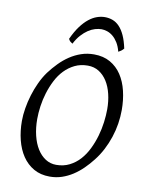

<svg xmlns="http://www.w3.org/2000/svg" viewBox="-92 -888 729 967"><g transform="rotate(10 272.5 -404.5)"><path d="M457 -369.1Q457 -410.2 448.2 -446.5Q439.5 -482.9 422.4 -510Q405.3 -537.1 380.4 -553Q355.5 -568.8 323.2 -568.8Q286.1 -568.8 256.6 -554.4Q227.1 -540 204.1 -516.1Q181.2 -492.2 165 -460.4Q148.9 -428.7 138.4 -394.5Q127.9 -360.4 123 -325.4Q118.2 -290.5 118.2 -259.8Q118.2 -214.4 127.7 -175.5Q137.2 -136.7 154.8 -108.6Q172.4 -80.6 197 -64.7Q221.7 -48.8 252 -48.8Q289.6 -48.8 319.6 -64Q349.6 -79.1 372.3 -104.2Q395 -129.4 411.1 -162.4Q427.2 -195.3 437.5 -231Q447.8 -266.6 452.4 -302.5Q457 -338.4 457 -369.1ZM529.8 -377.9Q529.8 -343.3 524.2 -307.6Q518.6 -272 507.1 -237.3Q495.6 -202.6 478.8 -170.2Q461.9 -137.7 439.9 -109.9Q419.4 -83.5 396.2 -60.8Q373 -38.1 346.9 -21.2Q320.8 -4.4 291.7 5.4Q262.7 15.1 230 15.1Q183.1 15.1 148.2 -4.9Q113.3 -24.9 90.1 -59.3Q66.9 -93.8 55.4 -139.6Q43.9 -185.5 43.9 -236.8Q43.9 -267.6 49.6 -302Q55.2 -336.4 65.7 -370.8Q76.2 -405.3 91.3 -437.7Q106.4 -470.2 126 -497.1Q146.5 -524.4 170.2 -548.6Q193.8 -572.8 220.9 -590.8Q248 -608.9 278.8 -619.4Q309.6 -629.9 344.2 -629.9Q392.1 -629.9 427.2 -609.9Q462.4 -589.8 485.1 -555.4Q507.8 -521 518.8 -475.1Q529.8 -429.2 529.8 -377.9ZM206.1 -685.1Q224.1 -724.6 243.9 -751.2Q263.7 -777.8 284.2 -793.9Q304.7 -810.1 325.2 -817.1Q345.7 -824.2 365.2 -824.2Q386.7 -824.2 405.5 -817.1Q424.3 -810.1 439.9 -793.7Q455.6 -777.3 467.8 -750.7Q480 -724.1 488.3 -685.1Q481.4 -676.8 475.1 -672.4Q468.8 -668 461.4 -664.1Q454.6 -690.9 443.1 -709.5Q431.6 -728 417.7 -739.5Q403.8 -751 388.4 -756.1Q373 -761.2 359.4 -761.2Q343.8 -761.2 326.4 -756.1Q309.1 -751 291.7 -739.5Q274.4 -728 257.6 -709.5Q240.7 -690.9 227.1 -664.1Q220.2 -668 215.6 -671.9Q210.9 -675.8 206.1 -685.1Z"/></g></svg>

Font: Gentium Plus Afr
Style: Italic
Weight: 400
Italic angle: -8°
Designer: J. Victor Gaultney, Annie Olsen, Iska Routamaa, Becca Hirsbrunner
Foundry: SIL International
Version: Version 5.000